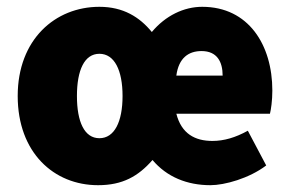

<svg xmlns="http://www.w3.org/2000/svg" viewBox="-20 -532 856 564"><path d="M268 12C340 12 386 -14 428 -62C470 -12 530 12 598 12C640 12 712 -8 762 -46L708 -148C672 -128 638 -118 604 -118C553 -118 513 -139 498 -198H773C776 -210 780 -236 780 -266C780 -400 710 -512 574 -512C520 -512 466 -486 426 -438C390 -482 342 -512 272 -512C142 -512 32 -416 32 -250C32 -84 138 12 268 12ZM272 -126C228 -126 206 -174 206 -250C206 -326 228 -374 272 -374C316 -374 340 -326 340 -250C340 -174 316 -126 272 -126ZM498 -310C505 -362 534 -382 572 -382C618 -382 634 -350 634 -310Z"/></svg>

Font: Source Sans Pro Black
Style: Regular
Weight: 900
Designer: Paul D. Hunt
Foundry: Adobe Systems Incorporated
Version: Version 3.006;hotconv 1.0.111;makeotfexe 2.5.65597